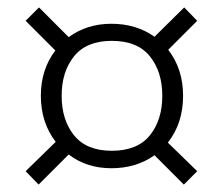

<svg xmlns="http://www.w3.org/2000/svg" viewBox="-20 -599 600 517"><path d="M475 -102 396 -181Q347 -146 280 -146Q213 -146 165 -183L84 -102L49 -138L130 -217Q90 -269 90 -341Q90 -412 129 -463L49 -543L85 -579L165 -499Q214 -535 280 -535Q347 -535 396 -500L476 -579L511 -543L433 -465Q473 -413 473 -341Q473 -267 432 -215L511 -138ZM281 -193Q350 -193 383.5 -234.5Q417 -276 417 -341Q417 -406 383.5 -447.5Q350 -489 281 -489Q213 -489 179.5 -447.5Q146 -406 146 -341Q146 -276 179.5 -234.5Q213 -193 281 -193Z"/></svg>

Font: Trujillo Light
Style: Regular
Weight: 300
Designer: Fira Sans original fonts by bBox Type GmbH, Carrois Corporate GbR, & Edenspiekermann AG / Changes by Cristiano Sobral
Foundry: Fira Sans original fonts by bBox Type GmbH, Carrois Corporate GbR, & Edenspiekermann AG / Changes by Cristiano Sobral
Version: Version 4.301;July 28, 2020;FontCreator 13.0.0.2655 64-bit